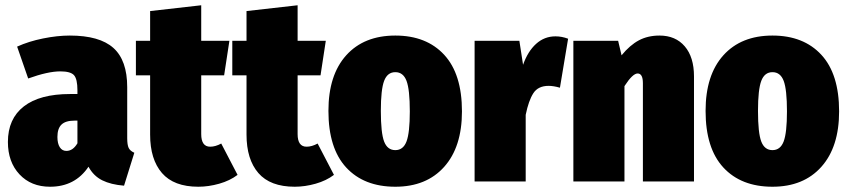

<svg xmlns="http://www.w3.org/2000/svg" viewBox="-20 -689 3221 729"><path d="M490 -109 451 16Q401 12 368 -4.5Q335 -21 316 -56Q265 20 170 20Q98 20 54 -27Q10 -74 10 -150Q10 -238 70.5 -285Q131 -332 246 -332H274V-346Q274 -389 261 -403.5Q248 -418 209 -418Q162 -418 87 -391L45 -512Q89 -532 143.5 -543Q198 -554 245 -554Q358 -554 410.5 -507Q463 -460 463 -358V-165Q463 -139 468.5 -127.5Q474 -116 490 -109ZM274 -145V-231H263Q229 -231 213.5 -216Q198 -201 198 -169Q198 -144 207 -130Q216 -116 232 -116Q257 -116 274 -145Z M882 -25Q853 -3 812.5 8.5Q772 20 733 20Q640 20 595 -32Q550 -84 550 -178V-403H496V-534H550V-647L744 -669V-534H851L831 -403H744V-180Q744 -132 778 -132Q798 -132 820 -144Z M1248 -25Q1219 -3 1178.5 8.5Q1138 20 1099 20Q1006 20 961 -32Q916 -84 916 -178V-403H862V-534H916V-647L1110 -669V-534H1217L1197 -403H1110V-180Q1110 -132 1144 -132Q1164 -132 1186 -144Z M1734 -266Q1734 -131 1666.5 -55.5Q1599 20 1481 20Q1362 20 1294.5 -53Q1227 -126 1227 -268Q1227 -404 1294.5 -479Q1362 -554 1481 -554Q1599 -554 1666.5 -481Q1734 -408 1734 -266ZM1426 -268Q1426 -184 1438.5 -151.5Q1451 -119 1481 -119Q1511 -119 1523.5 -152Q1536 -185 1536 -266Q1536 -349 1523.5 -382Q1511 -415 1481 -415Q1451 -415 1438.5 -382Q1426 -349 1426 -268Z M2137 -542 2106 -356Q2082 -363 2063 -363Q2023 -363 2005 -335Q1987 -307 1976 -253V0H1782V-534H1952L1966 -443Q1984 -494 2015.5 -522.5Q2047 -551 2089 -551Q2113 -551 2137 -542Z M2615 -399V0H2421V-373Q2421 -410 2401 -410Q2382 -410 2351 -362V0H2157V-534H2327L2340 -479Q2372 -518 2406 -536Q2440 -554 2484 -554Q2545 -554 2580 -513Q2615 -472 2615 -399Z M3166 -266Q3166 -131 3098.5 -55.5Q3031 20 2913 20Q2794 20 2726.5 -53Q2659 -126 2659 -268Q2659 -404 2726.5 -479Q2794 -554 2913 -554Q3031 -554 3098.5 -481Q3166 -408 3166 -266ZM2858 -268Q2858 -184 2870.5 -151.5Q2883 -119 2913 -119Q2943 -119 2955.5 -152Q2968 -185 2968 -266Q2968 -349 2955.5 -382Q2943 -415 2913 -415Q2883 -415 2870.5 -382Q2858 -349 2858 -268Z"/></svg>

Font: Fira Sans Condensed Black
Style: Regular
Weight: 900
Width: 3
Designer: Carrois Corporate & Edenspiekermann AG
Foundry: Carrois Corporate GbR & Edenspiekermann AG
Version: Version 4.203